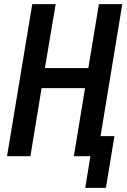

<svg xmlns="http://www.w3.org/2000/svg" viewBox="-20 -755 616 928"><path d="M492 153 533 -97H466L571 -735H458L407 -426H197L249 -735H136L14 0H127L181 -329H391L337 0H417L392 153Z"/></svg>

Font: Iosevka Sparkle SmBdObl
Style: Regular
Weight: 600
Italic angle: -9°
Designer: Belleve Invis
Foundry: Belleve Invis
Version: Version 4.5.0; ttfautohint (v1.8.3)